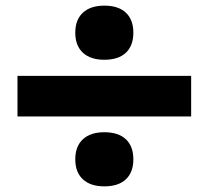

<svg xmlns="http://www.w3.org/2000/svg" viewBox="-20 -691 740 681"><path d="M42 -278V-422H658V-278ZM350 -479Q301 -479 274 -504Q247 -529 247 -575Q247 -621 274 -646Q301 -671 350 -671Q400 -671 426.5 -646Q453 -621 453 -575Q453 -529 426.5 -504Q400 -479 350 -479ZM350 -30Q301 -30 274 -55Q247 -80 247 -126Q247 -172 274 -197Q301 -222 350 -222Q400 -222 426.5 -197Q453 -172 453 -126Q453 -80 426.5 -55Q400 -30 350 -30Z"/></svg>

Font: Martian Mono
Style: Bold
Weight: 700
Designer: Roman Shamin
Foundry: Evil Martians
Version: Version 1.000